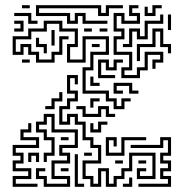

<svg xmlns="http://www.w3.org/2000/svg" viewBox="-20 -716 733 742"><path d="M65 -684V-696H95V-684ZM239 -624V-654H119V-696H371V-666H389V-696H455V-684H401V-654H359V-684H131V-666H251V-636H269V-666H311V-636H395V-624H299V-654H281V-624ZM449 -414V-456H479V-504H419V-576H449V-594H419V-666H461V-636H509V-654H479V-696H515V-684H491V-666H521V-624H449V-654H431V-606H461V-564H431V-516H491V-444H461V-426H509V-456H539V-516H611V-474H581V-450H569V-486H599V-504H551V-444H521V-414ZM539 -654V-690H551V-666H569V-696H605V-684H581V-654ZM89 -624V-654H35V-666H101V-636H125V-624ZM455 -534V-546H479V-606H521V-576H539V-636H599V-660H611V-624H551V-564H509V-594H491V-534ZM629 -600V-660H641V-600ZM35 -594V-606H59V-624H35V-636H71V-594ZM419 -294V-324H389V-354H299V-456H329V-516H389V-564H311V-474H239V-546H269V-594H209V-624H161V-594H101V-564H41V-516H59V-546H101V-516H131V-486H179V-516H209V-576H245V-564H221V-504H191V-474H119V-504H89V-534H71V-504H29V-576H89V-606H149V-636H221V-606H281V-534H251V-486H299V-576H401V-504H341V-444H311V-366H401V-336H431V-306H449V-336H485V-324H461V-294ZM305 -594V-606H335V-594ZM365 -594V-606H395V-594ZM509 -480V-546H569V-606H611V-546H641V-510H629V-534H599V-594H581V-534H521V-480ZM179 -540V-600H191V-540ZM149 -510V-534H119V-570H131V-546H161V-510ZM335 -534V-546H365V-534ZM359 -414V-486H401V-456H419V-486H455V-474H431V-444H389V-474H371V-426H425V-414ZM65 -474V-486H95V-474ZM329 6V-24H299V-96H359V-144H329V-174H299V-234H269V-264H251V-234H209V-306H239V-336H269V-354H239V-426H281V-390H269V-414H251V-366H281V-324H251V-294H221V-246H239V-276H281V-246H311V-186H341V-156H371V-84H311V-36H341V-6H359V-66H401V-6H419V-36H449V-66H479V-126H581V-24H509V-66H545V-54H521V-36H569V-114H491V-54H461V-24H431V6H389V-54H371V6ZM329 -384V-420H341V-396H365V-384ZM419 -354V-396H491V-366H515V-354H479V-384H431V-366H455V-354ZM155 -294V-306H179V-336H209V-360H221V-324H191V-294ZM329 -300V-336H365V-324H341V-300ZM299 -264V-294H275V-306H311V-276H359V-306H401V-276H425V-264H389V-294H371V-264ZM149 6V-24H119V-66H155V-54H131V-36H161V-6H239V-24H179V-96H239V-114H209V-156H269V-204H179V-264H161V-234H131V-216H161V-186H191V-114H161V-90H149V-126H179V-174H149V-204H119V-246H149V-276H191V-216H281V-144H221V-126H251V-84H191V-36H251V6ZM329 -204V-240H341V-216H359V-246H395V-234H371V-204ZM29 6V-36H89V-54H29V-96H59V-114H29V-156H119V-174H59V-216H89V-240H101V-204H71V-186H131V-144H41V-126H71V-84H41V-66H101V-24H41V-6H125V6ZM215 -174V-186H245V-174ZM389 -114V-186H431V-150H419V-174H401V-126H449V-186H545V-174H461V-114ZM515 6V-6H629V-24H599V-66H629V-84H599V-126H629V-174H611V-144H485V-156H599V-186H641V-114H611V-96H641V-54H611V-36H641V6ZM89 -90V-126H131V-90H119V-114H101V-90ZM305 -114V-126H335V-114ZM269 6V-120H281V-6H305V6ZM425 -84V-96H455V-84ZM515 -84V-96H545V-84ZM215 -54V-66H245V-54ZM455 6V-6H479V-30H491V6Z"/></svg>

Font: Rubik Maze
Style: Regular
Weight: 400
Designer: Hubert and Fischer, NaN
Foundry: Hubert and Fischer, NaN
Version: Version 2.200